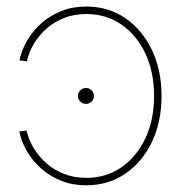

<svg xmlns="http://www.w3.org/2000/svg" viewBox="-20 -550 545 578"><path d="M238.8 -237.3Q229 -237.3 221.9 -244.1Q214.8 -251 214.8 -261.2Q214.8 -271 221.9 -278.1Q229 -285.2 238.8 -285.2Q248.5 -285.2 255.6 -278.1Q262.7 -271 262.7 -261.2Q262.7 -251 255.6 -244.1Q248.5 -237.3 238.8 -237.3ZM239.7 7.8Q198.7 7.8 164.8 -5.6Q130.9 -19 104.7 -42Q78.6 -64.9 61.5 -94Q44.4 -123 38.1 -154.3L60.1 -156.7Q66.4 -128.9 81.8 -103.5Q97.2 -78.1 120.4 -57.9Q143.6 -37.6 173.6 -26.1Q203.6 -14.6 239.7 -14.6Q299.3 -14.6 345.2 -46.1Q391.1 -77.6 417.5 -133.3Q443.8 -189 443.8 -261.2Q443.8 -333.5 417.5 -389.2Q391.1 -444.8 345.2 -476.3Q299.3 -507.8 239.7 -507.8Q203.6 -507.8 173.6 -496.1Q143.6 -484.4 120.6 -464.4Q97.7 -444.3 82.3 -418.9Q66.9 -393.6 61 -365.2L38.6 -368.2Q44.9 -399.4 62 -428.5Q79.1 -457.5 105 -480.5Q130.9 -503.4 164.8 -516.8Q198.7 -530.3 239.7 -530.3Q306.2 -530.3 357.2 -495.4Q408.2 -460.4 437.3 -399.7Q466.3 -338.9 466.3 -261.2Q466.3 -183.6 437.3 -122.8Q408.2 -62 357.2 -27.1Q306.2 7.8 239.7 7.8Z"/></svg>

Font: Inter 28pt Thin
Style: Regular
Weight: 250
Designer: Rasmus Andersson
Foundry: rsms
Version: Version 4.001;git-66647c0bb